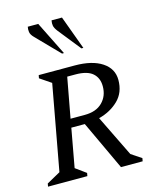

<svg xmlns="http://www.w3.org/2000/svg" viewBox="-120 -894 791 976"><g transform="rotate(-15 275.5 -406.0)"><path d="M10 0 13 -16 85 -56 167 -504 108 -544 111 -560H300Q392 -560 444 -525.5Q496 -491 496 -432Q496 -366 454.5 -325.5Q413 -285 351 -269L457 -52L511 -16L508 0H394L273 -259H202L165 -56L220 -16L217 0ZM292 -515H249L210 -304H285Q345 -304 378 -337Q411 -370 411 -421Q411 -465 382.5 -490Q354 -515 292 -515ZM356 -635 261 -754Q248 -771 245.5 -783.5Q243 -796 246 -812H301L366 -635ZM254 -635 138 -754Q122 -770 120 -784.5Q118 -799 121 -812H176L264 -635Z"/></g></svg>

Font: Spectral SC
Style: Italic
Weight: 400
Italic angle: -10°
Designer: Jean-Baptiste Levee
Foundry: Production Type
Version: Version 2.001